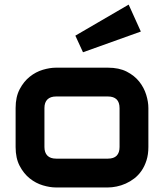

<svg xmlns="http://www.w3.org/2000/svg" viewBox="-20 -826 722 846"><path d="M633.8 -178.2Q633.8 -145.5 625.5 -119.4Q617.2 -93.3 603.5 -73.5Q589.8 -53.7 571.8 -39.8Q553.7 -25.9 533.9 -17.1Q514.2 -8.3 493.9 -4.2Q473.6 0 455.6 0H226.6Q200.2 0 168.9 -9.3Q137.7 -18.6 111.1 -39.8Q84.5 -61 66.7 -95Q48.8 -128.9 48.8 -178.2V-350.1Q48.8 -398.9 66.7 -432.9Q84.5 -466.8 111.1 -488Q137.7 -509.3 168.9 -518.6Q200.2 -527.8 226.6 -527.8H455.6Q504.4 -527.8 538.6 -510.3Q572.8 -492.7 593.8 -466.1Q614.7 -439.5 624.3 -408.2Q633.8 -377 633.8 -350.1ZM506.8 -349.1Q506.8 -375.5 493.7 -388.2Q480.5 -400.9 455.6 -400.9H227.5Q202.1 -400.9 189 -387.9Q175.8 -375 175.8 -350.1V-178.2Q175.8 -153.3 189 -140.1Q202.1 -127 227.5 -127H455.6Q481.4 -127 494.1 -140.1Q506.8 -153.3 506.8 -178.2ZM600.6 -687 345.7 -595.7 312 -668.9 546.9 -805.7Z"/></svg>

Font: Audiowide
Style: Regular
Weight: 400
Version: Version 1.003